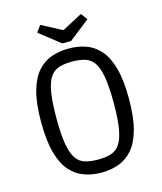

<svg xmlns="http://www.w3.org/2000/svg" viewBox="-129 -973 914 1081"><g transform="rotate(-15 328.0 -432.5)"><path d="M328 14Q276 14 229.5 -2Q183 -18 147.5 -57.5Q112 -97 92 -168Q72 -239 72 -349Q72 -459 92 -529Q112 -599 147.5 -638.5Q183 -678 229.5 -693.5Q276 -709 328 -709Q381 -709 427 -693.5Q473 -678 508.5 -638.5Q544 -599 564 -529Q584 -459 584 -349Q584 -239 564 -168Q544 -97 508.5 -57.5Q473 -18 427 -2Q381 14 328 14ZM328 -62Q371 -62 402.5 -71.5Q434 -81 454.5 -110Q475 -139 485 -195.5Q495 -252 495 -346Q495 -440 485.5 -497Q476 -554 456 -583.5Q436 -613 404 -623Q372 -633 328 -633Q283 -633 251.5 -623Q220 -613 200 -583.5Q180 -554 170.5 -497Q161 -440 161 -346Q161 -252 171 -195.5Q181 -139 201 -110Q221 -81 253 -71.5Q285 -62 328 -62ZM302 -746 181 -841 209 -879 324 -818H331L446 -879L474 -841L353 -746Z"/></g></svg>

Font: Ruda
Style: Regular
Weight: 400
Designer: Mariela Monsalve and Angelina Sanchez
Foundry: Mariela Monsalve and Angelina Sanchez
Version: Version 2.000